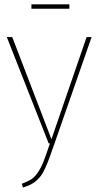

<svg xmlns="http://www.w3.org/2000/svg" viewBox="-20 -851 446 880"><path d="M297.9 -811H124V-831.1H297.9ZM399.9 -681.2 230 -193.8Q215.3 -151.9 207 -128.9Q198.7 -106 188 -82.3Q177.2 -58.6 168.9 -47.1Q160.6 -35.6 147.5 -23.7Q134.3 -11.7 120.4 -5.1Q106.4 1.5 85 8.8L80.1 -8.8Q106.9 -19 121.8 -28.1Q136.7 -37.1 151.9 -58.3Q167 -79.6 178.7 -108.9Q190.4 -138.2 209 -193.8H203.1L11.2 -681.2H36.1L215.8 -212.9L377 -681.2Z"/></svg>

Font: Fira Sans Compressed Thin
Style: Regular
Weight: 100
Width: 1
Designer: Carrois Corporate & Edenspiekermann AG
Foundry: Carrois Corporate GbR & Edenspiekermann AG
Version: Version 4.203;PS 004.203;hotconv 1.0.88;makeotf.lib2.5.64775